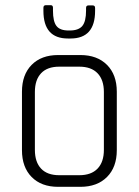

<svg xmlns="http://www.w3.org/2000/svg" viewBox="-20 -723 536 743"><path d="M209 -45H287Q333 -45 357.5 -70.5Q382 -96 382 -143V-367Q382 -414 357.5 -439.5Q333 -465 287 -465H209Q163 -465 139 -439.5Q115 -414 115 -367V-143Q115 -96 139 -70.5Q163 -45 209 -45ZM291 0H205Q140 0 102.5 -38Q65 -76 65 -142V-368Q65 -434 102.5 -472Q140 -510 205 -510H291Q356 -510 394 -472Q432 -434 432 -368V-142Q432 -76 394 -38Q356 0 291 0ZM148 -681V-693Q148 -703 158 -703H176Q185 -703 185 -693V-682Q185 -640 198.5 -622.5Q212 -605 245 -605H250Q284 -605 298.5 -622.5Q313 -640 313 -682V-692Q313 -702 322 -702H339Q348 -702 348 -692V-681Q348 -574 253 -574H243Q148 -574 148 -681Z"/></svg>

Font: Rajdhani
Style: Regular
Weight: 400
Designer: Satya Rajpurohit, Jyotish Sonowal
Foundry: Indian Type Foundry
Version: Version 1.201;PS 1.0;hotconv 1.0.78;makeotf.lib2.5.61930; tt